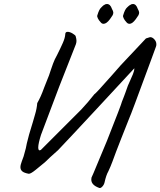

<svg xmlns="http://www.w3.org/2000/svg" viewBox="-20 -859 801 959"><path d="M761 -638Q761 -630 759 -626L733 -555Q630 -275 627 -272Q613 -237 585 -166Q557 -95 542 -53Q532 -26 521 -3Q510 16 502 53Q499 65 490 74Q481 83 474 79Q436 65 436 38Q436 31 437 28Q438 28 476 -64L514 -155Q588 -342 589 -351Q594 -362 599 -376.5Q604 -391 607 -398Q620 -437 628 -452Q637 -471 644 -488.5Q651 -506 651 -518Q591 -453 460.5 -312.5Q330 -172 270 -109Q263 -103 231 -74Q204 -47 189 -36Q183 -31 158.5 -11Q134 9 124 9Q101 5 91.5 -3Q82 -11 82 -24Q82 -35 89 -53.5Q96 -72 98 -78Q112 -126 114 -143Q122 -179 144 -249Q146 -257 155 -287Q164 -317 166 -344Q184 -375 200 -420L217 -463Q224 -478 234 -510Q246 -546 254 -563Q263 -580 265 -584Q283 -620 294 -645Q305 -670 306 -688Q306 -700 318 -700Q329 -700 343 -691.5Q357 -683 358 -678Q362 -664 362 -655Q362 -647 359 -638L276 -427L185 -186Q171 -142 171 -122Q171 -103 184 -110L386 -312Q419 -347 451 -388Q458 -391 539 -483L582 -532L709 -667L728 -673Q739 -675 750 -663.5Q761 -652 761 -638ZM466 -782Q475 -813 486 -822Q488 -824 492.5 -828.5Q497 -833 500 -834Q506 -839 514 -839Q531 -839 539 -815Q546 -803 546 -796Q546 -789 542 -782Q538 -775 529 -763Q512 -740 497 -740Q488 -740 481 -750Q474 -757 469 -767Q464 -777 466 -782ZM595 -782Q604 -813 615 -822Q617 -824 622 -828.5Q627 -833 630 -834Q636 -839 644 -839Q660 -839 668 -815Q675 -803 675 -796Q675 -789 671 -782Q667 -775 658 -763Q641 -740 627 -740Q617 -740 610 -750Q603 -757 598 -767Q593 -777 595 -782Z"/></svg>

Font: Caveat
Style: Regular
Weight: 400
Designer: Pablo Impallari
Foundry: Pablo Impallari
Version: Version 1.500; ttfautohint (v1.6)